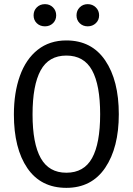

<svg xmlns="http://www.w3.org/2000/svg" viewBox="-20 -895 640 926"><path d="M300 11Q177 11 112 -84Q47 -179 47 -343Q47 -448 76 -529Q105 -610 162 -655Q219 -700 300 -700Q422 -700 487.5 -603.5Q553 -507 553 -344Q553 -183 487.5 -86Q422 11 300 11ZM300 -627Q215 -627 176 -555.5Q137 -484 137 -343Q137 -203 176.5 -132.5Q216 -62 300 -62Q385 -62 424 -132.5Q463 -203 463 -344Q463 -485 424 -556Q385 -627 300 -627ZM142 -821Q142 -844 157.5 -859.5Q173 -875 197 -875Q220 -875 235.5 -859.5Q251 -844 251 -821Q251 -798 235.5 -783Q220 -768 197 -768Q173 -768 157.5 -783Q142 -798 142 -821ZM349 -821Q349 -844 364.5 -859.5Q380 -875 403 -875Q426 -875 442 -859.5Q458 -844 458 -821Q458 -798 442 -783Q426 -768 403 -768Q380 -768 364.5 -783Q349 -798 349 -821Z"/></svg>

Font: FiraDG Mono
Style: Regular
Weight: 400
Designer: Carrois Corporate & Edenspiekermann AG
Foundry: Carrois Corporate GbR & Edenspiekermann AG
Version: Version 3.206